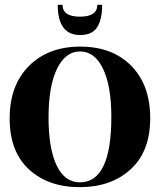

<svg xmlns="http://www.w3.org/2000/svg" viewBox="-20 -765 662 795"><path d="M239 -745Q239 -696 311 -696Q383 -696 383 -745H403Q403 -685 382.5 -652.5Q362 -620 312 -620Q219 -620 219 -745ZM311 -10Q441 -10 441 -281Q441 -409 406.5 -480.5Q372 -552 311.5 -552Q251 -552 216 -480Q181 -408 181 -279Q181 -150 214.5 -80Q248 -10 311 -10ZM602 -275.5Q602 -138 521 -64Q440 10 310 10Q180 10 100 -63.5Q20 -137 20 -274.5Q20 -412 100 -492Q180 -572 312.5 -572Q445 -572 523.5 -492.5Q602 -413 602 -275.5Z"/></svg>

Font: Rozha One
Style: Regular
Weight: 400
Designer: Tim Donaldson, Indian Type Foundry
Foundry: Indian Type Foundry
Version: Version 1.300;PS 1.0;hotconv 1.0.78;makeotf.lib2.5.61930; tt